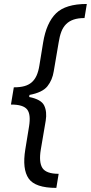

<svg xmlns="http://www.w3.org/2000/svg" viewBox="-20 -781 449 949"><path d="M48.3 -349.4H49.7Q79.2 -349.4 100.5 -355.3Q121.8 -361.2 136.7 -374.1Q151.6 -387.1 160.9 -407.7Q170.1 -428.3 174.7 -457.4L193.2 -571Q209.2 -668.3 257.1 -715.2Q304.3 -761.4 409.1 -761.4L397.7 -691.8Q365.8 -691.8 343.6 -684.1Q321.4 -676.5 306.5 -661.4Q291.5 -646.3 283 -623.8Q274.5 -601.2 269.9 -571L245.7 -429Q239 -385.7 214.5 -354.8Q190 -323.9 125.7 -311.8L124.3 -301.5Q183.9 -289.8 198.5 -259.2Q213.1 -228.3 206 -184.7L181.8 -42.6Q171.2 20.2 189.6 49.4Q208.5 78.1 269.9 78.1L258.5 147.7Q154.1 147.7 121.8 101.6Q89.1 55 105.1 -42.6L123.6 -156.2Q133.2 -215.6 114.3 -239.7Q95.2 -264.2 35.5 -264.2H34.1Z"/></svg>

Font: Inter P
Style: Italic
Weight: 400
Italic angle: -9.40001°
Designer: Rasmus Andersson
Foundry: rsms
Version: Version 3.018;git-588b23468